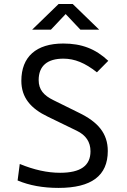

<svg xmlns="http://www.w3.org/2000/svg" viewBox="-20 -918 626 948"><path d="M269 9.8C432.1 9.8 512.2 -50.8 512.2 -172.4C512.2 -259.8 463.4 -315.9 369.6 -361.3L244.1 -423.3C195.8 -446.8 170.9 -475.6 170.9 -522.5C170.9 -592.8 213.9 -628.4 293 -628.4C348.6 -628.4 399.9 -607.4 458.5 -561L514.6 -617.7C451.7 -676.8 383.3 -703.1 292.5 -703.1C158.7 -703.1 85.4 -637.7 85.4 -519C85.4 -436.5 131.3 -382.3 216.3 -341.8L358.9 -272.5C403.8 -251 426.8 -217.3 426.8 -170.9C426.8 -99.6 377.4 -64.9 276.9 -64.9C213.4 -64.9 147.5 -79.6 77.6 -108.4L66.9 -26.9C125 -2.4 192.4 9.8 269 9.8ZM138.7 -771.5H231.4L304.2 -848.6L377 -771.5H469.7L338.9 -898.4H269.5Z"/></svg>

Font: Cascadia Code SemiLight
Style: Regular
Weight: 350
Monospace: yes
Designer: Aaron Bell
Foundry: Saja Typeworks
Version: Version 2404.023